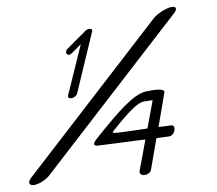

<svg xmlns="http://www.w3.org/2000/svg" viewBox="-20 -495 628 556"><path d="M485 -458C494 -471 490 -478 473 -474C457 -469 436 -455 426 -443L70 20C61 32 63 42 77 41C92 39 111 27 121 15ZM456 -227C456 -227 463 -244 402 -230C366 -222 321 -169 268 -103C255 -87 245 -75 260 -73C319 -80 337 -83 375 -88C375 -88 386 -89 401 -91C392 -40 384 1 384 1C383 7 389 13 398 12C407 11 416 4 417 -2L433 -95C456 -98 470 -100 470 -100C477 -101 484 -109 485 -118C487 -127 482 -133 476 -132L439 -127ZM422 -205C419 -187 413 -156 407 -123C383 -119 381 -119 381 -119C321 -111 301 -106 308 -115C357 -177 379 -197 396 -201C407 -203 416 -204 422 -205ZM214 -367C201 -314 177 -218 177 -218C176 -213 180 -209 188 -211C195 -212 201 -218 203 -223L247 -405C248 -410 243 -413 237 -411C228 -409 224 -402 220 -398C219 -398 175 -353 175 -353C171 -349 170 -342 173 -339C177 -335 183 -336 187 -340Z"/></svg>

Font: Hi. Perspective
Style: Perspective
Weight: 400
Designer: Mew Too, Robert Jablonski
Foundry: Cannot Into Space Fonts
Version: Version 1.996